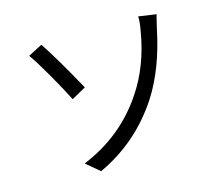

<svg xmlns="http://www.w3.org/2000/svg" viewBox="-106 -872 1211 1041"><g transform="rotate(-15 500.0 -351.5)"><path d="M338.9 27.3 263.7 -36.1Q487.3 -127.9 617.2 -323.2Q710.9 -461.9 742.2 -649.4Q752 -701.2 750 -731.4L849.6 -716.8Q841.8 -690.4 830.1 -637.7Q786.1 -425.8 693.4 -281.2Q558.6 -74.2 338.9 27.3ZM124 -677.7 203.1 -718.8Q265.6 -626 371.1 -434.6L291 -389.6Q259.8 -452.1 208.5 -541.5Q157.2 -630.9 124 -677.7Z"/></g></svg>

Font: Gen Shin Gothic Monospace Regular
Style: Regular
Weight: 400
Designer: [Source Han Sans]
Ryoko NISHIZUKA  (kana & ideographs); Paul D. Hunt (Latin, Greek & Cyrillic); Wenlong ZHANG  (bopomofo
Version: Version 1.002.20150607